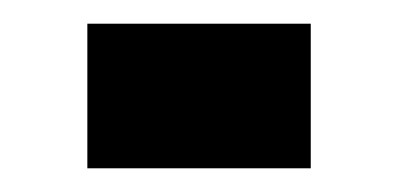

<svg xmlns="http://www.w3.org/2000/svg" viewBox="-20 -310 346 162"><path d="M53.7 -290H242.2V-168H53.7Z"/></svg>

Font: Josefin Sans CFJ
Style: Bold
Weight: 700
Designer: Santiago Orozco
Foundry: Typemade
Version: Version 2.001